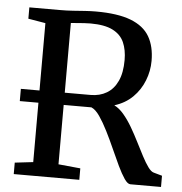

<svg xmlns="http://www.w3.org/2000/svg" viewBox="-53 -801 807 852"><g transform="rotate(5 350.5 -375.0)"><path d="M39.5 0V-51L121 -60.5V-679.5L44 -692.5V-743H176.5Q210.5 -743 239 -745Q267.5 -747 292.2 -748.8Q317 -750.5 340 -750.5Q438 -750.5 496 -728Q554 -705.5 579.5 -661.8Q605 -618 605 -553.5Q605 -508.5 588.2 -465.8Q571.5 -423 538.8 -390.5Q506 -358 457.5 -343Q480 -332 500.2 -308Q520.5 -284 538.8 -252.8Q557 -221.5 573.2 -189.2Q589.5 -157 604.2 -128.8Q619 -100.5 632.5 -82Q646 -63.5 658 -60.5L695.5 -50V0H559Q546.5 0 532 -21.2Q517.5 -42.5 501.2 -76.5Q485 -110.5 467.5 -150Q450 -189.5 431.5 -226.2Q413 -263 394.5 -290Q376 -317 357 -325H38V-379.5H348.5Q389.5 -379.5 420.2 -397.8Q451 -416 468.2 -453Q485.5 -490 485.5 -547Q485.5 -592 470.8 -625.5Q456 -659 420 -677.2Q384 -695.5 321 -695.5Q307 -695.5 292 -694.5Q277 -693.5 262.2 -692.2Q247.5 -691 233.5 -690V-60.5L331.5 -51V0Z"/></g></svg>

Font: Merriweather Medium
Style: Regular
Weight: 500
Version: Version 2.100